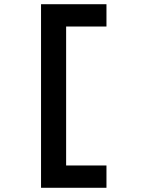

<svg xmlns="http://www.w3.org/2000/svg" viewBox="-20 -728 672 910"><path d="M174.5 162V-708H484.6V-602.3H293.4V56.3H484.6V162Z"/></svg>

Font: Atkinson Hyperlegible Mono ExtraLight
Style: Regular
Weight: 200
Monospace: yes
Designer: Elliott Scott, Megan Eiswerth, Linus Boman, Theodore Petrosky, Letters from Sweden
Foundry: Applied Design Works, Letters from Sweden
Version: Version 2.001